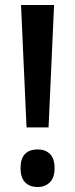

<svg xmlns="http://www.w3.org/2000/svg" viewBox="-20 -734 301 767"><path d="M86 -225 64 -714H196L174 -225ZM131 13Q98 13 80 -6Q62 -25 62 -62Q62 -137 131 -137Q161 -137 179.5 -119Q198 -101 198 -62Q198 -24 179 -5.5Q160 13 131 13Z"/></svg>

Font: Noto Sans Malayalam ExtraCondensed SemiBold
Style: Regular
Weight: 600
Width: 2
Designer: Jelle Bosma - Monotype Design Team
Foundry: Monotype Imaging Inc.
Version: Version 2.104; ttfautohint (v1.8.4.7-5d5b)